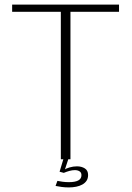

<svg xmlns="http://www.w3.org/2000/svg" viewBox="-20 -695 578 838"><path d="M245.5 0H287.5V-643.5H499.5V-675H33V-643.5H245.5ZM280.5 123Q297 123 312.2 120Q327.5 117 339.2 110.5Q351 104 357.8 93.8Q364.5 83.5 364.5 69Q364.5 49 350.2 40Q336 31 316 31Q299.5 31 283.5 35.8Q267.5 40.5 259.5 46.5L258.5 59.5Q270 54.5 282.8 51Q295.5 47.5 306.5 47.5Q319 47.5 327.2 52.8Q335.5 58 335.5 69.5Q335.5 85 321.8 92.5Q308 100 281 100Q266 100 253 98.2Q240 96.5 230.5 94.5L222.5 116.5Q234.5 119 249.2 121Q264 123 280.5 123ZM258.5 59.5 278 0H256.5L240 54.5Z"/></svg>

Font: Anybody UltraCondensed Thin ExtraLight
Style: Regular
Weight: 250
Version: Version 1.111